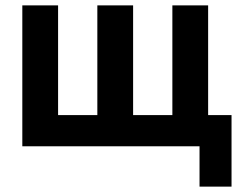

<svg xmlns="http://www.w3.org/2000/svg" viewBox="-20 -544 899 714"><path d="M722 0V150H841V-116H754V-524H621V-116H475V-524H342V-116H196V-524H63V0Z"/></svg>

Font: RT Raleway Bold
Style: Regular
Weight: 400
Designer: Matt McInerney, Pablo Impallari, Rodrigo Fuenzalida — Edited by Milan Moffatt in April 2016
Foundry: Matt McInerney, Pablo Impallari, Rodrigo Fuenzalida — Edited by Milan Moffatt in April 2016
Version: Version 3.001